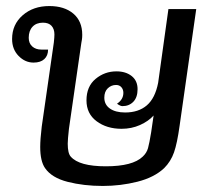

<svg xmlns="http://www.w3.org/2000/svg" viewBox="-20 -606 718 635"><path d="M629 -576 574 -190Q566 -132 555.5 -102Q545 -72 523 -50Q490 -19 434.5 -5Q379 9 320 9Q257 9 204 -4.5Q151 -18 129 -50Q113 -73 113 -120Q113 -145 118 -187L158 -465Q160 -483 160 -492Q160 -510 150.5 -520.5Q141 -531 122 -531Q100 -531 87.5 -517.5Q75 -504 75 -481Q75 -463 86.5 -452.5Q98 -442 117 -442H139Q139 -422 126.5 -410.5Q114 -399 91 -399Q63 -399 41.5 -421Q20 -443 20 -477Q20 -525 55 -555.5Q90 -586 143 -586Q193 -586 222.5 -561Q252 -536 252 -491Q252 -482 251 -475.5Q250 -469 249 -464L208 -180Q204 -144 204 -131Q204 -99 214 -88Q242 -56 330 -56Q419 -56 452 -88Q465 -100 469.5 -116Q474 -132 480 -169L488 -224Q471 -205 443 -192.5Q415 -180 382 -180Q333 -180 299.5 -205Q266 -230 266 -274Q266 -320 296 -345Q326 -370 365 -370Q396 -370 415.5 -354.5Q435 -339 435 -311Q435 -284 421 -269.5Q407 -255 385 -255Q378 -255 367 -263Q388 -277 388 -299Q388 -310 381.5 -317.5Q375 -325 364 -325Q348 -325 336.5 -314Q325 -303 325 -283Q325 -260 343.5 -247Q362 -234 394 -234Q438 -234 465.5 -257.5Q493 -281 503 -332L537 -576Z"/></svg>

Font: Krub Medium
Style: Italic
Weight: 500
Italic angle: -8°
Designer: Ekaluck Peanpanawate
Foundry: Cadson Demak Co.,Ltd.
Version: Version 1.000; ttfautohint (v1.6)